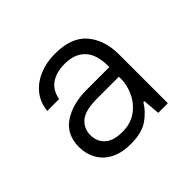

<svg xmlns="http://www.w3.org/2000/svg" viewBox="-124 -672 849 849"><g transform="rotate(-45 300.0 -248.0)"><path d="M260 12Q201 12 162.5 -9Q124 -30 105.5 -65Q87 -100 87 -141Q87 -219 144.5 -257.5Q202 -296 290 -296H432V-305Q432 -375 398.5 -410.5Q365 -446 303 -446Q251 -446 217.5 -423.5Q184 -401 175 -353H101Q106 -403 134.5 -437.5Q163 -472 207 -490Q251 -508 303 -508Q407 -508 454.5 -451.5Q502 -395 502 -305V0H442L435 -80H429Q407 -43 368 -15.5Q329 12 260 12ZM271 -52Q321 -52 357 -77Q393 -102 412.5 -142Q432 -182 432 -226V-236H295Q221 -236 190.5 -210Q160 -184 160 -143Q160 -101 188 -76.5Q216 -52 271 -52Z"/></g></svg>

Font: DM Mono Light
Style: Regular
Weight: 300
Designer: Colophon Foundry
Foundry: Colophon Foundry
Version: Version 1.000; ttfautohint (v1.8.2.53-6de2)